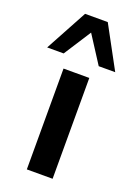

<svg xmlns="http://www.w3.org/2000/svg" viewBox="-183 -816 620 875"><g transform="rotate(20 127.0 -378.5)"><path d="M65 0V-489H190V0ZM-38 -554 72 -757H182L292 -554H212L127 -686L42 -554Z"/></g></svg>

Font: Nunito Sans
Style: Bold
Weight: 700
Designer: Vernon Adams
Foundry: Vernon Adams
Version: Version 3.101; ttfautohint (v1.8.4.7-5d5b);gftools[0.9.27]